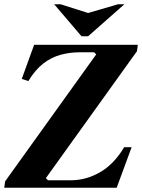

<svg xmlns="http://www.w3.org/2000/svg" viewBox="-34 -880 666 900"><path d="M-14 0 -10 -30 417 -625 407 -635H341Q293 -635 249.5 -623Q206 -611 168.5 -582Q131 -553 99 -500L68 -510L126 -670H612L608 -640L181 -45L191 -35H298Q370 -35 435.5 -73Q501 -111 548 -190H583L513 0ZM519 -860H549L379 -710H348L220 -860H250L379 -819Z"/></svg>

Font: Brygada 1918
Style: Italic
Weight: 400
Italic angle: -8°
Designer: Mateusz Machalski | Borys Kosmynka | Przemek Hoffer
Foundry: NIEPODLEGLA 2018
Version: Version 3.006